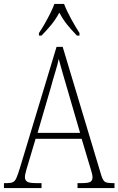

<svg xmlns="http://www.w3.org/2000/svg" viewBox="-22 -951 599 971"><path d="M-2 0V-25H15Q33 -25 43.5 -30Q54 -35 61 -51Q68 -67 78 -99L264 -714H295L490 -65Q498 -39 508 -32Q518 -25 546 -25H557V0H370V-25H394Q426 -25 436 -32Q446 -39 446 -55Q446 -66 439.5 -87Q433 -108 428 -125L391 -249H158L124 -135Q119 -118 111.5 -93Q104 -68 104 -55Q104 -40 115 -32.5Q126 -25 159 -25H188V0ZM168 -279H383L321 -492Q306 -543 294 -584.5Q282 -626 275 -653Q270 -627 257.5 -586.5Q245 -546 234 -505ZM175 -784Q188 -803 203 -829Q218 -855 231.5 -882Q245 -909 253 -931H302Q315 -897 338 -855Q361 -813 380 -784V-771H367Q338 -801 317.5 -826.5Q297 -852 278 -887Q259 -852 238 -826.5Q217 -801 188 -771H175Z"/></svg>

Font: Noto Serif Condensed ExtraLight
Style: Regular
Weight: 200
Width: 3
Designer: Monotype Design Team
Foundry: Monotype Imaging Inc.
Version: Version 2.013; ttfautohint (v1.8.4.7-5d5b)